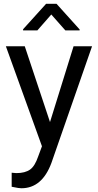

<svg xmlns="http://www.w3.org/2000/svg" viewBox="-20 -770 513 1003"><path d="M275.4 -750H220.7L100.6 -617.2V-611.3H175.3L248 -694.3L321.3 -611.3H396V-616.2ZM109.4 -528.3H10.7L199.2 -5.9L179.2 47.9C168 80.6 154.3 103.5 137.2 115.7C120.1 127.9 96.2 134.3 65.4 134.3L41 132.3V205.6L74.7 211.9L91.8 213.4C163.6 213.4 215.8 169.4 248.5 81.5L460.9 -528.3H364.3L241.2 -132.3Z"/></svg>

Font: Roboto
Style: Regular
Weight: 400
Designer: Google
Version: Version 2.137; 2017